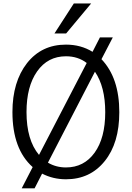

<svg xmlns="http://www.w3.org/2000/svg" viewBox="-20 -1003 750 1093"><path d="M290 -812.5Q317.4 -855.5 400.4 -983.4Q424.8 -983.4 499 -983.4Q463.9 -940.4 356.4 -812.5Q339.8 -812.5 290 -812.5ZM50.8 -365.2Q50.8 -537.1 133.8 -643.6Q216.8 -749 355.5 -749Q440.4 -749 506.8 -708Q520.5 -735.4 548.8 -790Q567.4 -790 622.1 -790Q605.5 -758.8 557.6 -666Q659.2 -559.6 659.2 -364.3Q659.2 -188.5 576.2 -85.9Q493.2 17.6 355.5 17.6Q282.2 17.6 219.7 -14.6Q205.1 13.7 176.8 69.3Q158.2 69.3 103.5 69.3Q119.1 39.1 166 -51.8Q50.8 -154.3 50.8 -365.2ZM520.5 -594.7Q453.1 -464.8 252.9 -77.1Q298.8 -49.8 355.5 -49.8Q458 -49.8 518.6 -133.8Q579.1 -217.8 579.1 -364.3Q579.1 -508.8 520.5 -594.7ZM473.6 -644.5Q423.8 -682.6 355.5 -682.6Q252 -682.6 191.4 -596.7Q130.9 -510.7 130.9 -365.2Q130.9 -206.1 202.1 -121.1Q293 -295.9 473.6 -644.5Z"/></svg>

Font: Gothic A1
Style: Regular
Weight: 400
Designer: HanYang I&C Co.,Ltd.
Version: Version 2.50